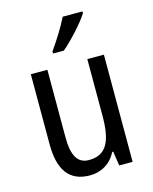

<svg xmlns="http://www.w3.org/2000/svg" viewBox="-116 -843 738 929"><g transform="rotate(-15 252.5 -378.0)"><path d="M388 -757V-766H289C267 -721 233 -666 198 -617V-606H252C295 -642 363 -716 388 -757ZM434 -537H351V-253C351 -126 321 -63 233 -63C177 -63 151 -106 151 -199V-537H68V-186C68 -62 112 10 219 10C275 10 324 -18 351 -72H356L367 0H434Z"/></g></svg>

Font: Noto Sans Lao UI Cond
Style: Regular
Weight: 400
Width: 3
Designer: Monotype Design Team
Foundry: Monotype Imaging Inc.
Version: Version 2.000